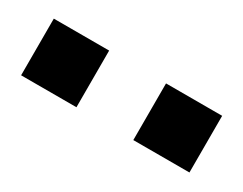

<svg xmlns="http://www.w3.org/2000/svg" viewBox="-32 -795 397 314"><g transform="rotate(30 166.5 -638.5)"><path d="M219.7 -585.4V-692.4H325.7V-585.4ZM7.8 -585.4V-692.4H112.3V-585.4Z"/></g></svg>

Font: Liberation Sans
Style: Bold
Weight: 700
Designer: Steve Matteson
Foundry: Ascender Corporation
Version: Version 2.1.5